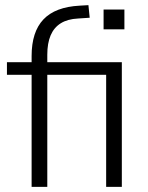

<svg xmlns="http://www.w3.org/2000/svg" viewBox="-20 -727 575 747"><path d="M103 0V-436H7V-485H119L103 -469V-509Q103 -603 149 -651.5Q195 -700 290 -705L324 -707L329 -658L284 -655Q243 -653 216.5 -636.5Q190 -620 177 -589.5Q164 -559 164 -514V-474V-485H454V0H393V-436H164V0ZM383 -613V-690H464V-613Z"/></svg>

Font: Nunito Sans 12pt Light
Style: Regular
Weight: 300
Designer: Vernon Adams
Foundry: Vernon Adams
Version: Version 3.101;gftools[0.9.27]